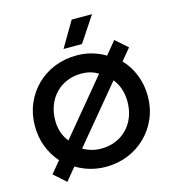

<svg xmlns="http://www.w3.org/2000/svg" viewBox="-138 -1057 1106 1216"><g transform="rotate(-15 415.0 -449.0)"><path d="M152 43.5 73.5 -26.5 137 -103Q93.5 -151.5 69.2 -214.5Q45 -277.5 45 -350Q45 -428 73 -494.5Q101 -561 151 -610.5Q201 -660 268.5 -687.5Q336 -715 415 -715Q468.5 -715 515.8 -701.2Q563 -687.5 602 -663.5L671.5 -747.5L750 -678L687 -602.5Q733.5 -554 759.2 -488.8Q785 -423.5 785 -350Q785 -272.5 756.8 -206Q728.5 -139.5 678.2 -90Q628 -40.5 560.8 -12.8Q493.5 15 415 15Q360.5 15 311.2 0.8Q262 -13.5 220.5 -39ZM226.5 -208 523.5 -566Q500.5 -581 472.5 -588.5Q444.5 -596 415 -596Q364.5 -596 321.5 -578.8Q278.5 -561.5 246.5 -529Q214.5 -496.5 196.5 -451.2Q178.5 -406 178.5 -350Q178.5 -307 191.2 -271.2Q204 -235.5 226.5 -208ZM415 -104Q465.5 -104 508.8 -121.5Q552 -139 584 -171.5Q616 -204 633.8 -249.5Q651.5 -295 651.5 -350Q651.5 -395.5 638.2 -434.2Q625 -473 601 -502L297 -136Q322 -121 352 -112.5Q382 -104 415 -104ZM346.5 -775.5 444.5 -942H578L467.5 -775.5Z"/></g></svg>

Font: Geologica EX Med
Style: Regular
Weight: 500
Designer: Sindre Bremnes, Frode Helland
Foundry: Monokrom Skriftforlag AS
Version: Version 1.010;gftools[0.9.28]